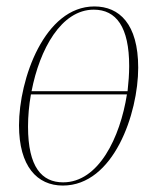

<svg xmlns="http://www.w3.org/2000/svg" viewBox="-20 -566 496 596"><path d="M175 10C333 10 409 -214 409 -356C409 -492 350 -546 273 -546C118 -546 39 -320 39 -177C39 -50 95 10 175 10ZM271 -536C341 -536 381 -482 381 -361C381 -336 379 -310 376 -283H78C103 -413 170 -536 271 -536ZM176 0C110 0 67 -47 67 -173C67 -205 70 -239 76 -273H374C353 -139 286 0 176 0Z"/></svg>

Font: Noto Serif Display Condensed Thin
Style: Italic
Weight: 100
Width: 3
Italic angle: -12°
Designer: Monotype Design Team
Foundry: Monotype Imaging Inc.
Version: Version 2.009